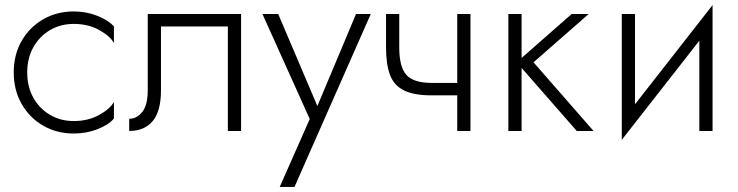

<svg xmlns="http://www.w3.org/2000/svg" viewBox="-20 -515 2902 755"><path d="M87 -230Q87 -174 111 -131Q135 -88 176.5 -63.5Q218 -39 270 -39Q326 -39 369 -62.5Q412 -86 428 -114V-49Q407 -24 363.5 -7Q320 10 270 10Q203 10 149.5 -21Q96 -52 65 -106.5Q34 -161 34 -230Q34 -300 65 -354Q96 -408 149.5 -439Q203 -470 270 -470Q320 -470 363.5 -452.5Q407 -435 428 -411V-346Q412 -374 369 -397.5Q326 -421 270 -421Q218 -421 176.5 -396.5Q135 -372 111 -329Q87 -286 87 -230Z M928 -460V0H876V-411H613V-160Q613 -78 580.5 -39Q548 0 488 0V-48Q518 -48 539.5 -75Q561 -102 561 -160V-460Z M1438 -460 1138 220H1080L1198 -47L1012 -460H1074L1228 -98L1380 -460Z M1550 -460V-328Q1550 -252 1578 -220.5Q1606 -189 1678 -189H1778V-460H1830V0H1778V-140H1678Q1609 -140 1569.5 -159Q1530 -178 1514 -219.5Q1498 -261 1498 -328V-460Z M1979 -460H2031V-287L2228 -460H2295L2078 -270L2314 0H2248L2031 -248V0H1979Z M2477 -460V-105L2782 -495V0H2730V-355L2425 35V-460Z"/></svg>

Font: Jost* Light
Style: Regular
Weight: 300
Version: Version 3.7